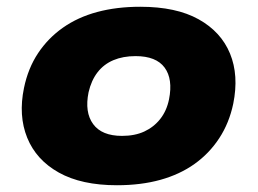

<svg xmlns="http://www.w3.org/2000/svg" viewBox="-20 -537 762 568"><path d="M326 11Q221 11 154 -26.5Q87 -64 60.5 -129.5Q34 -195 51 -277Q63 -335 92.5 -379.5Q122 -424 166 -455Q210 -486 267.5 -501.5Q325 -517 395 -517Q501 -517 567.5 -480Q634 -443 660.5 -378.5Q687 -314 670 -230Q658 -173 628.5 -128Q599 -83 555.5 -52Q512 -21 454.5 -5Q397 11 326 11ZM341 -135Q379 -135 407 -148Q435 -161 454 -185Q473 -209 480 -243Q492 -303 467 -337Q442 -371 381 -371Q344 -371 315.5 -359Q287 -347 268.5 -323Q250 -299 242 -264Q230 -205 255.5 -170Q281 -135 341 -135Z"/></svg>

Font: Nunito Sans 7pt SemiExpanded Black
Style: Italic
Weight: 900
Width: 6
Italic angle: -9°
Designer: Vernon Adams
Foundry: Vernon Adams
Version: Version 3.101;gftools[0.9.27]